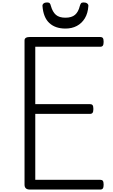

<svg xmlns="http://www.w3.org/2000/svg" viewBox="-20 -1553 925 1573"><path d="M225 0Q203 0 192 -10Q181 -20 181 -40V-1222Q181 -1236 192 -1243Q203 -1250 225 -1250H801Q816 -1250 822.5 -1241.5Q829 -1233 829 -1210Q829 -1188 822.5 -1179Q816 -1170 801 -1170H269V-700H717Q732 -700 738.5 -691.5Q745 -683 745 -660Q745 -638 738.5 -629Q732 -620 717 -620H269V-80H801Q816 -80 822.5 -71.5Q829 -63 829 -40Q829 -18 822.5 -9Q816 0 801 0ZM516 -1319Q433 -1319 384 -1364.5Q335 -1410 328 -1504Q327 -1516 337 -1524.5Q347 -1533 366 -1533Q382 -1533 388 -1525.5Q394 -1518 397 -1504Q411 -1455 438 -1431.5Q465 -1408 516 -1408Q567 -1408 594.5 -1431.5Q622 -1455 634 -1504Q638 -1518 643.5 -1525.5Q649 -1533 665 -1533Q684 -1533 694.5 -1524.5Q705 -1516 704 -1504Q700 -1444 675 -1403Q650 -1362 609.5 -1340.5Q569 -1319 516 -1319Z"/></svg>

Font: Playwrite VN
Style: Regular
Weight: 400
Designer: Veronika Burian, José Scaglione
Foundry: TypeTogether
Version: Version 1.002